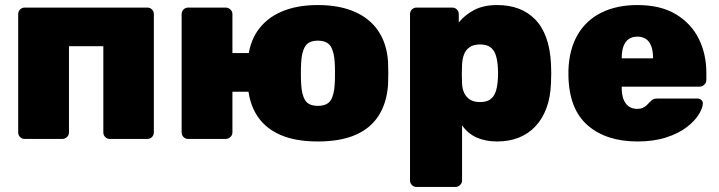

<svg xmlns="http://www.w3.org/2000/svg" viewBox="-20 -550 2846 760"><path d="M78 0Q67 0 59.5 -7.5Q52 -15 52 -26V-494Q52 -505 59.5 -512.5Q67 -520 78 -520H563Q574 -520 581.5 -512.5Q589 -505 589 -494V-26Q589 -15 581.5 -7.5Q574 0 563 0H415Q404 0 396.5 -7.5Q389 -15 389 -26V-367H253V-26Q253 -15 245 -7.5Q237 0 226 0Z M1078 -187H900V-26Q900 -15 892 -7.5Q884 0 873 0H725Q714 0 706.5 -7.5Q699 -15 699 -26V-494Q699 -505 706.5 -512.5Q714 -520 725 -520H873Q884 -520 892 -512.5Q900 -505 900 -494V-340H1078ZM1238 10Q1150 10 1090 -16Q1030 -42 997.5 -92.5Q965 -143 961 -214Q960 -235 960 -260Q960 -285 961 -306Q965 -378 999.5 -428Q1034 -478 1094.5 -504Q1155 -530 1238 -530Q1322 -530 1382.5 -504Q1443 -478 1477 -428Q1511 -378 1516 -306Q1517 -285 1517 -260Q1517 -235 1516 -214Q1511 -143 1479 -92.5Q1447 -42 1387 -16Q1327 10 1238 10ZM1238 -131Q1275 -131 1289 -153Q1303 -175 1305 -219Q1306 -234 1306 -260Q1306 -286 1305 -301Q1303 -344 1289 -366.5Q1275 -389 1238 -389Q1202 -389 1188 -366.5Q1174 -344 1172 -301Q1171 -286 1171 -260Q1171 -234 1172 -219Q1174 -175 1188 -153Q1202 -131 1238 -131Z M1629 190Q1618 190 1610.5 182.5Q1603 175 1603 164V-494Q1603 -505 1610.5 -512.5Q1618 -520 1629 -520H1770Q1781 -520 1788.5 -512.5Q1796 -505 1796 -494V-461Q1820 -491 1857 -510.5Q1894 -530 1948 -530Q1995 -530 2032.5 -516Q2070 -502 2098 -473.5Q2126 -445 2142 -401Q2158 -357 2161 -298Q2162 -277 2162 -260Q2162 -243 2161 -221Q2159 -165 2143 -122Q2127 -79 2099 -49.5Q2071 -20 2033 -5Q1995 10 1948 10Q1902 10 1867 -5.5Q1832 -21 1809 -54V164Q1809 175 1801 182.5Q1793 190 1783 190ZM1880 -146Q1906 -146 1920.5 -156.5Q1935 -167 1941.5 -185.5Q1948 -204 1950 -228Q1953 -260 1950 -292Q1948 -316 1941.5 -334.5Q1935 -353 1920.5 -363.5Q1906 -374 1880 -374Q1854 -374 1838.5 -363Q1823 -352 1816.5 -334Q1810 -316 1809 -294Q1808 -273 1808 -256.5Q1808 -240 1809 -219Q1810 -198 1817.5 -182Q1825 -166 1840 -156Q1855 -146 1880 -146Z M2504 10Q2379 10 2305.5 -54.5Q2232 -119 2230 -252Q2230 -256 2230 -262.5Q2230 -269 2230 -272Q2233 -355 2266.5 -412.5Q2300 -470 2360.5 -500Q2421 -530 2503 -530Q2595 -530 2655.5 -493.5Q2716 -457 2746 -396.5Q2776 -336 2776 -261V-233Q2776 -223 2768 -215Q2760 -207 2749 -207H2441Q2441 -207 2441 -205Q2441 -203 2441 -201Q2441 -177 2447.5 -158.5Q2454 -140 2468 -129.5Q2482 -119 2502 -119Q2515 -119 2524 -123Q2533 -127 2540 -133.5Q2547 -140 2552 -146Q2561 -155 2566.5 -157.5Q2572 -160 2584 -160H2741Q2750 -160 2756.5 -154Q2763 -148 2762 -139Q2761 -121 2745 -95.5Q2729 -70 2697.5 -46Q2666 -22 2617 -6Q2568 10 2504 10ZM2441 -319H2565V-321Q2565 -348 2558 -367Q2551 -386 2537 -395.5Q2523 -405 2503 -405Q2483 -405 2469 -395.5Q2455 -386 2448 -367Q2441 -348 2441 -321Z"/></svg>

Font: Rubik ExtraBold
Style: Regular
Weight: 800
Designer: Hubert and Fischer
Foundry: Hubert and Fischer
Version: Version 2.300;gftools[0.9.30]